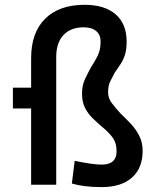

<svg xmlns="http://www.w3.org/2000/svg" viewBox="-20 -762 626 792"><path d="M399.4 9.8Q360.8 9.8 330.6 5.9Q300.3 2 276.4 -4.9L288.1 -98.6Q323.7 -91.3 351.1 -87.2Q378.4 -83 399.4 -83Q460.9 -83 460.9 -137.7Q460.9 -173.3 443.1 -196.5Q425.3 -219.7 400.9 -238.8Q381.3 -255.9 362.3 -274.2Q343.3 -292.5 330.8 -316.7Q318.4 -340.8 318.4 -376Q318.4 -410.2 330.6 -435.8Q342.8 -461.4 355 -483.9Q369.1 -505.4 382.1 -530.3Q395 -555.2 395 -590.8Q395 -618.2 377.2 -633.5Q359.4 -648.9 326.2 -649.4Q271.5 -649.4 241.7 -617.4Q211.9 -585.4 211.9 -527.3V0H108.4V-314.5H33.2V-400.4H108.4V-522.5Q108.4 -627.4 166.3 -684.8Q224.1 -742.2 329.1 -742.2Q412.1 -742.2 457.3 -702.6Q502.4 -663.1 502.4 -590.8Q502.4 -556.6 494.9 -534.2Q487.3 -511.7 475.8 -495.4Q464.4 -479 453.1 -461.9Q443.8 -444.3 434.8 -426.5Q425.8 -408.7 425.8 -380.9Q425.8 -356.9 441.7 -336.2Q457.5 -315.4 478.5 -292.5Q499.5 -272.9 520.3 -250.7Q541 -228.5 554.7 -201.4Q568.4 -174.3 568.4 -139.6Q568.4 -68.4 524.2 -29.3Q480 9.8 399.4 9.8Z"/></svg>

Font: Cascadia Code NF
Style: Regular
Weight: 400
Monospace: yes
Designer: Aaron Bell
Foundry: Saja Typeworks
Version: Version 2404.023; ttfautohint (v1.8.4)